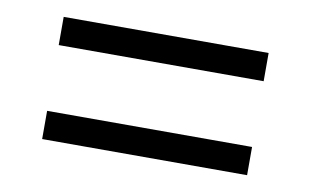

<svg xmlns="http://www.w3.org/2000/svg" viewBox="-41 -555 641 396"><g transform="rotate(10 279.5 -357.0)"><path d="M494.1 -425.8H64.9V-484.9H494.1ZM494.1 -229H64.9V-288.1H494.1Z"/></g></svg>

Font: Noto Serif Bengali
Style: Regular
Weight: 400
Designer: Indian Type Foundry
Foundry: Monotype Imaging Inc.
Version: Version 1.01 uh